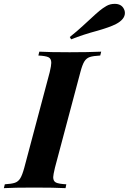

<svg xmlns="http://www.w3.org/2000/svg" viewBox="-61 -976 668 996"><path d="M215 -57Q215 -36 229.5 -29Q244 -22 283 -20L279 0Q221 -3 116 -3Q11 -3 -41 0L-36 -20Q-1 -22 16.5 -28Q34 -34 44.5 -51.5Q55 -69 65 -106L197 -602Q205 -636 205 -650Q205 -672 190.5 -679Q176 -686 138 -688L143 -708Q192 -705 300 -705Q399 -705 464 -708L459 -688Q422 -686 404.5 -680Q387 -674 376.5 -657Q366 -640 356 -602L224 -106Q215 -68 215 -57ZM406 -876Q437 -905 454.5 -919.5Q472 -934 491 -945Q510 -956 534 -956Q569 -956 582 -929Q587 -920 587 -909Q587 -892 575 -877.5Q563 -863 542 -852Q525 -843 499.5 -834Q474 -825 446 -817Q371 -797 308 -772L301 -784Q340 -815 370 -843Q400 -871 406 -876Z"/></svg>

Font: Playfair Display SC
Style: Bold Italic
Weight: 700
Italic angle: -14°
Designer: Claus Eggers Sørensen
Foundry: Claus Eggers Sørensen
Version: Version 1.200; ttfautohint (v1.6)